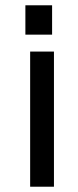

<svg xmlns="http://www.w3.org/2000/svg" viewBox="-20 -530 294 726"><path d="M177 -399H76V-510H177ZM184 176H94V-335H184Z"/></svg>

Font: Chivo
Style: Regular
Weight: 400
Designer: Hector Gatti
Foundry: Omnibus-Type
Version: Version 1.006; ttfautohint (v1.4.1)